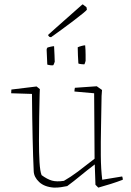

<svg xmlns="http://www.w3.org/2000/svg" viewBox="-20 -850 597 877"><path d="M227 7Q183 4 159 -18.5Q135 -41 134 -68Q131 -131 129 -219.5Q127 -308 126 -421L31 -424Q31 -435 32 -441L147 -455L162 -443L161 -417Q160 -372 159 -316.5Q158 -261 158 -206.5Q158 -152 160.5 -109.5Q163 -67 170 -50Q196 -31 217.5 -25Q239 -19 272 -24Q302 -41 335.5 -66Q369 -91 412 -125Q411 -204 411 -284Q411 -364 410 -424L320 -432Q320 -436 320.5 -440Q321 -444 322 -449L422 -456L446 -439L444 -412Q443 -341 441.5 -271Q440 -201 440.5 -139Q441 -77 447 -29L538 -44Q541 -38 541 -29Q515 -19 486.5 -10Q458 -1 429 7L416 -6L413 -94V-99Q376 -71 346.5 -46.5Q317 -22 287 0Q271 3 258.5 5Q246 7 227 7ZM338 -560Q337 -579 336 -596.5Q335 -614 335 -634Q341 -637 352 -640Q363 -643 369 -643Q371 -622 371 -600Q371 -578 371 -572Q371 -571 368.5 -563.5Q366 -556 365 -556Q361 -556 351.5 -557Q342 -558 338 -560ZM196 -555 193 -623Q193 -628 197 -633Q199 -634 210.5 -636.5Q222 -639 227 -639Q228 -622 229 -598.5Q230 -575 230 -568Q230 -567 227 -559.5Q224 -552 223 -552Q219 -551 210.5 -552Q202 -553 196 -555ZM205 -682 199 -690 238 -725 351 -825 357 -830Q359 -830 364 -825.5Q369 -821 375 -817L377 -806Q377 -804 359.5 -789.5Q342 -775 315.5 -755Q289 -735 261 -714.5Q233 -694 213 -680Z"/></svg>

Font: Labrada ExtraLight
Style: Regular
Weight: 200
Designer: Mercedes Jáuregui
Foundry: Omnibus-Type Team
Version: Version 1.000; ttfautohint (v1.8.4.7-5d5b)